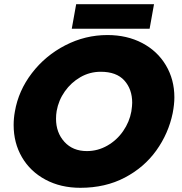

<svg xmlns="http://www.w3.org/2000/svg" viewBox="-20 -881 868 915"><path d="M803 -342Q811 -384 811 -417Q811 -502 770.5 -570Q730 -638 657.5 -676Q585 -714 492 -714Q386 -714 291 -665Q196 -616 132 -532.5Q68 -449 51 -350Q45 -317 45 -285Q45 -200 84.5 -132Q124 -64 196.5 -25Q269 14 363 14Q482 14 574.5 -34.5Q667 -83 725 -164Q783 -245 803 -342ZM610 -391Q610 -378 606 -350Q597 -300 567 -256.5Q537 -213 491.5 -187Q446 -161 394 -161Q327 -161 287 -205Q247 -249 247 -315Q247 -334 250 -352Q259 -403 289 -445.5Q319 -488 363.5 -513.5Q408 -539 460 -539Q535 -539 572.5 -497.5Q610 -456 610 -391ZM714 -861H343L322 -744H693Z"/></svg>

Font: Geom Black
Style: Bold Italic
Weight: 900
Italic angle: -10°
Version: Version 1.102